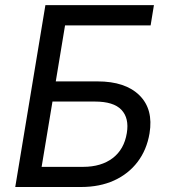

<svg xmlns="http://www.w3.org/2000/svg" viewBox="-20 -748 682 768"><path d="M41 0 161.6 -727.5H595.7L582.5 -646.5H240.2L203.1 -422.4H370.1Q481.4 -422.4 537.8 -366.7Q594.2 -311 578.1 -214.4Q566.9 -148.4 530.3 -100.3Q493.7 -52.2 436.3 -26.1Q378.9 0 304.2 0ZM146.5 -80.6H312.5Q384.8 -80.6 430.7 -115.5Q476.6 -150.4 487.3 -215.8Q497.1 -275.4 465.8 -308.6Q434.6 -341.8 359.4 -341.8H189.9Z"/></svg>

Font: Inter 16pt
Style: Italic
Weight: 400
Italic angle: -9.3988°
Version: Version 4.001;git-66647c0bb